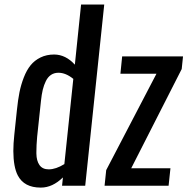

<svg xmlns="http://www.w3.org/2000/svg" viewBox="-20 -830 838 858"><path d="M447.3 0 454.6 -69.8 679.2 -500.5H518.1L525.9 -578.1H797.9L792 -521.5L566.4 -78.1H741.7L733.4 0ZM163.1 8.3Q162.6 8.3 161.6 8.3Q87.9 8.3 59.6 -45.9Q40 -83.5 39.6 -154.8Q39.6 -187.5 43.9 -227.5L55.7 -339.4Q60.1 -382.8 66.9 -417Q73.7 -451.2 86.4 -483.9Q99.1 -516.6 116.7 -538.3Q134.3 -560.1 161.1 -573.2Q188 -586.4 222.2 -586.4Q273.9 -585.9 314.5 -541L342.3 -809.6H445.8L360.8 0H257.3L261.2 -37.1Q214.4 8.3 163.1 8.3ZM197.8 -73.2Q229.5 -73.2 267.6 -96.7L307.6 -477.5Q273.9 -504.9 241.2 -504.9Q222.2 -504.9 208 -495.4Q193.8 -485.8 185.1 -468Q176.3 -450.2 171.1 -429Q166 -407.7 163.1 -379.4L146 -218.8Q142.6 -180.7 142.6 -150.9Q142.6 -147.5 142.6 -143.6Q143.1 -111.3 156.5 -92.3Q169.9 -73.2 197.8 -73.2Z"/></svg>

Font: Oswald
Style: Regular
Weight: 400
Designer: Vernon Adams
Foundry: Vernon Adams
Version: 3.0; ttfautohint (v0.94.23-7a4d-dirty) -l 8 -r 50 -G 200 -x 